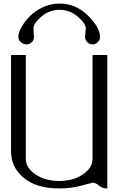

<svg xmlns="http://www.w3.org/2000/svg" viewBox="-20 -1059 706 1079"><path d="M314.5 -1039.1Q406.2 -1039.1 474.1 -971.7Q542 -904.3 542 -851.6Q542 -834 529.3 -821.8Q516.6 -809.6 500 -809.6Q483.4 -809.6 470.7 -821.8Q458 -834 458 -851.6Q458 -857.4 460 -875Q461.9 -892.6 461.9 -899.4Q461.9 -926.8 417 -965.3Q372.1 -1003.9 314.5 -1003.9Q256.8 -1003.9 212.4 -965.8Q168 -927.7 168 -899.4Q168 -892.6 169.4 -875Q170.9 -857.4 170.9 -851.6Q170.9 -834 158.7 -821.8Q146.5 -809.6 128.9 -809.6Q111.3 -809.6 97.2 -821.8Q83 -834 83 -851.6Q83 -874 100.1 -905.3Q117.2 -936.5 146.5 -966.8Q175.8 -997.1 220.7 -1018.1Q265.6 -1039.1 314.5 -1039.1ZM583 0Q553.7 0 536.1 -16.1Q518.6 -32.2 500 -32.2Q498 -32.2 438.5 -16.1Q378.9 0 312.5 0Q185.5 0 113.8 -59.1Q42 -118.2 42 -208V-750H125V-167Q125 -115.2 179.7 -78.6Q234.4 -42 312.5 -42Q390.6 -42 445.3 -78.6Q500 -115.2 500 -167V-750H583Z"/></svg>

Font: okolaks
Style: Regular
Weight: 500
Version: Version 000.6.0